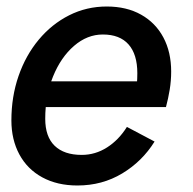

<svg xmlns="http://www.w3.org/2000/svg" viewBox="-20 -560 593 590"><path d="M218 10Q156 10 110 -15Q64 -40 39.5 -85.5Q15 -131 15 -190Q15 -263 37 -326.5Q59 -390 99 -438Q139 -486 192.5 -513Q246 -540 308 -540Q369 -540 413.5 -515Q458 -490 482 -445Q506 -400 506 -340Q506 -312 501.5 -284.5Q497 -257 490 -231H98L115 -310H433L395 -266Q399 -283 400.5 -300Q402 -317 402 -335Q402 -393 375 -423.5Q348 -454 296 -454Q248 -454 207.5 -419Q167 -384 143 -325Q119 -266 119 -195Q119 -140 148 -112Q177 -84 231 -84Q273 -84 309 -107Q345 -130 370 -170L455 -125Q417 -64 355.5 -27Q294 10 218 10Z"/></svg>

Font: Radio Canada Big
Style: Italic
Weight: 400
Italic angle: -12°
Designer: Étienne Aubert Bonn
Foundry: Coppers and Brasses
Version: Version 1.001